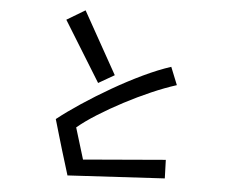

<svg xmlns="http://www.w3.org/2000/svg" viewBox="-55 -861 1110 940"><g transform="rotate(5 500.0 -390.5)"><path d="M238 -743 328 -797 498 -493 420 -448ZM310 16Q305 -1 295 -33Q285 -65 273.5 -103Q262 -141 252 -175.5Q242 -210 235.5 -232Q229 -254 229 -254Q278 -293 345 -337.5Q412 -382 486.5 -425Q561 -468 634.5 -503Q708 -538 770 -558L805 -471Q748 -453 682.5 -424.5Q617 -396 551.5 -361.5Q486 -327 428.5 -291Q371 -255 332 -222L379 -68L783 -102L786 -11Z"/></g></svg>

Font: Moralerspace Krypton JPDOC
Style: Regular
Weight: 400
Version: v0.0.6; ttfautohint (v1.8.4.7-5d5b-dirty) -l 6 -r 45 -G 200 